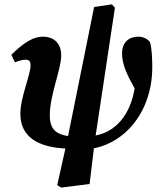

<svg xmlns="http://www.w3.org/2000/svg" viewBox="-20 -667 738 881"><path d="M260.4 193.7 391.1 177.3 414.6 -17.2 507.3 -631.3 493.3 -647 411.9 -634.9 286.9 -15.7 242.6 182.4 260.4 193.7ZM293 15.1 306.4 -41C236.8 -47.5 208.5 -74 208.5 -138C208.5 -232.3 260.8 -348.2 260.8 -412.1C260.8 -466 230 -498.7 176.6 -498.7C134.4 -498.7 91.4 -474.3 32 -415.4L48.6 -380.8C67 -388.5 82.7 -393.2 97.4 -393.2C113.9 -393.2 120.2 -385.2 120.2 -367.8C120.2 -321.3 73.5 -222.6 73.5 -144.4C73.5 -43 148.4 10.9 293 15.1ZM369.8 18.6C540.3 9.3 678.7 -144.9 678.7 -358.4C678.7 -397.2 677 -444 668.1 -473.7C657.6 -488.2 637.3 -498.7 614.3 -498.7C571.9 -498.7 540.1 -473.1 540.1 -422.6C540.1 -372.4 558.5 -327.1 617.7 -227.6L638.6 -337.8L597.8 -389.2C602.4 -366.9 603.2 -347.1 603.2 -332.4C603.2 -173.7 526.4 -45 381.5 -41.4L369.8 18.6Z"/></svg>

Font: Source Serif 4 Variable
Style: Italic
Weight: 400
Italic angle: -12°
Designer: Frank Grießhammer
Foundry: Adobe Systems Incorporated
Version: Version 4.004;hotconv 1.0.116;makeotfexe 2.5.65601